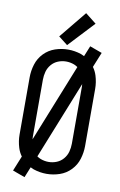

<svg xmlns="http://www.w3.org/2000/svg" viewBox="-108 -1034 717 1143"><g transform="rotate(10 250.0 -462.5)"><path d="M125 50 51 23 88 -68Q72 -90 64 -116Q52 -155 52 -195V-540Q52 -580 64 -619Q76 -658 104.5 -687.5Q133 -717 171.5 -730Q210 -743 250 -743Q290 -743 329 -730Q340 -726 349 -721L375 -785L449 -758L412 -667Q428 -645 436 -619Q448 -580 448 -540V-195Q448 -155 436 -116Q424 -77 395.5 -47.5Q367 -18 328.5 -5Q290 8 250 8Q210 8 171 -5Q160 -9 151 -14ZM250 -64Q275 -64 298.5 -73.5Q322 -83 338.5 -102.5Q355 -122 361.5 -146Q368 -170 368 -195V-540Q368 -547 367 -555L179 -85Q189 -78 201 -73Q225 -64 250 -64ZM133 -180 321 -650Q311 -657 299 -662Q275 -671 250 -671Q225 -671 201.5 -661.5Q178 -652 161.5 -632.5Q145 -613 138.5 -589Q132 -565 132 -540V-195Q132 -188 133 -180ZM238 -768 183 -811 317 -975 383 -923Z"/></g></svg>

Font: Iosevka SS01
Style: Regular
Weight: 400
Monospace: yes
Designer: Belleve Invis
Foundry: Belleve Invis
Version: 2.3.3; ttfautohint (v1.8.3)